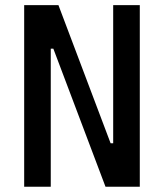

<svg xmlns="http://www.w3.org/2000/svg" viewBox="-20 -713 626 733"><path d="M382.8 0H513.7V-693.4H412.1V-166H402.3L203.1 -693.4H72.3V0H173.8V-527.3H183.6Z"/></svg>

Font: Cascadia Code PL
Style: Regular
Weight: 400
Monospace: yes
Designer: Aaron Bell
Foundry: Saja Typeworks
Version: Version 2404.023